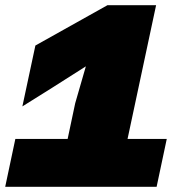

<svg xmlns="http://www.w3.org/2000/svg" viewBox="-46 -718 716 738"><path d="M175 0 243 -321 284 -463 155 -381 40 -309 90 -543 367 -698H554L405 0ZM-26 0 13 -184H595L556 0Z"/></svg>

Font: Azeret Mono Thin Black
Style: Italic
Weight: 900
Italic angle: -12°
Version: Version 1.002